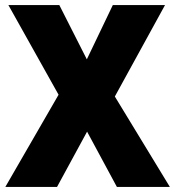

<svg xmlns="http://www.w3.org/2000/svg" viewBox="-20 -734 689 754"><path d="M647 0 431 -355 628 -714H423L321 -501L213 -714H13L210 -362L1 0H204L322 -217L439 0Z"/></svg>

Font: Noto Sans Devanagari UI SemiCondensed Black
Style: Regular
Weight: 900
Width: 4
Designer: Jelle Bosma - Monotype Design Team
Foundry: Monotype Imaging Inc.
Version: Version 2.004